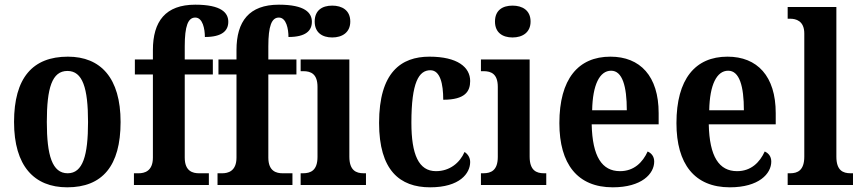

<svg xmlns="http://www.w3.org/2000/svg" viewBox="-20 -790 3678 820"><path d="M267 10C417 10 495 -81 495 -269C495 -457 410 -548 270 -548C119 -548 40 -457 40 -269C40 -81 126 10 267 10ZM269 -50C203 -50 180 -126 180 -269C180 -414 202 -487 268 -487C333 -487 356 -414 356 -269C356 -126 334 -50 269 -50Z M552 0H872V-50H830C804 -50 769 -58 769 -117V-472H889V-536H769V-592C769 -679 783 -715 814 -715C846 -715 855 -666 855 -632C929 -632 955 -659 955 -697C955 -735 926 -770 814 -770C687 -770 633 -699 633 -576V-536H556V-472H633V-117C633 -58 596 -50 572 -50H552Z M909 0H1229V-50H1187C1161 -50 1126 -58 1126 -117V-472H1246V-536H1126V-592C1126 -679 1140 -715 1171 -715C1203 -715 1212 -666 1212 -632C1286 -632 1312 -659 1312 -697C1312 -735 1283 -770 1171 -770C1044 -770 990 -699 990 -576V-536H913V-472H990V-117C990 -58 953 -50 929 -50H909Z M1399 -630C1441 -630 1476 -651 1476 -698C1476 -746 1441 -766 1399 -766C1356 -766 1324 -746 1324 -698C1324 -651 1356 -630 1399 -630ZM1264 0H1543V-50H1533C1501 -50 1472 -62 1472 -121V-536H1264V-486H1276C1308 -486 1336 -474 1336 -419V-120C1336 -62 1307 -50 1274 -50H1264Z M1817 10C1944 10 1988 -50 1988 -98C1988 -117 1978 -132 1964 -141C1944 -95 1901 -59 1842 -59C1768 -59 1737 -130 1737 -266C1737 -439 1769 -490 1818 -490C1860 -490 1873 -432 1873 -364C1967 -364 1988 -400 1988 -444C1988 -503 1934 -548 1814 -548C1693 -548 1599 -481 1599 -265C1599 -63 1687 10 1817 10Z M2169 -630C2211 -630 2246 -651 2246 -698C2246 -746 2211 -766 2169 -766C2126 -766 2094 -746 2094 -698C2094 -651 2126 -630 2169 -630ZM2034 0H2313V-50H2303C2271 -50 2242 -62 2242 -121V-536H2034V-486H2046C2078 -486 2106 -474 2106 -419V-120C2106 -62 2077 -50 2044 -50H2034Z M2597 10C2721 10 2774 -48 2774 -100C2774 -122 2762 -136 2746 -143C2725 -97 2688 -59 2628 -59C2551 -59 2510 -121 2507 -259H2793V-307C2793 -465 2714 -548 2587 -548C2449 -548 2369 -452 2369 -264C2369 -90 2446 10 2597 10ZM2657 -319H2509C2511 -428 2541 -488 2590 -488C2638 -488 2657 -422 2657 -319Z M3097 10C3221 10 3274 -48 3274 -100C3274 -122 3262 -136 3246 -143C3225 -97 3188 -59 3128 -59C3051 -59 3010 -121 3007 -259H3293V-307C3293 -465 3214 -548 3087 -548C2949 -548 2869 -452 2869 -264C2869 -90 2946 10 3097 10ZM3157 -319H3009C3011 -428 3041 -488 3090 -488C3138 -488 3157 -422 3157 -319Z M3344 0H3623V-50H3613C3580 -50 3552 -62 3552 -121V-760H3344V-710H3355C3378 -710 3415 -702 3415 -647V-121C3415 -62 3386 -50 3355 -50H3344Z"/></svg>

Font: Noto Serif Thai Condensed
Style: Bold
Weight: 700
Width: 3
Designer: Monotype Design Team
Foundry: Monotype Imaging Inc.
Version: Version 2.002